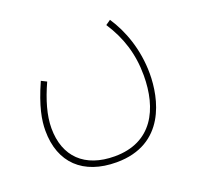

<svg xmlns="http://www.w3.org/2000/svg" viewBox="-98 -399 764 736"><g transform="rotate(-20 284.5 -31.0)"><path d="M43 23C43 154 123 230 259 230C458 230 494 53 494 -46C494 -145 462 -231 421 -292L401 -278C446 -209 470 -136 470 -48C470 89 413 206 260 206C138 206 68 138 68 22C68 -30 85 -88 114 -152L92 -163C52 -73 43 -19 43 23Z"/></g></svg>

Font: Noto Sans Arabic UI Cn Th
Style: Regular
Weight: 100
Width: 3
Designer: Monotype Design Team, Nadine Chahine and Nizar Qandah
Foundry: Monotype Imaging Inc.
Version: Version 2.010